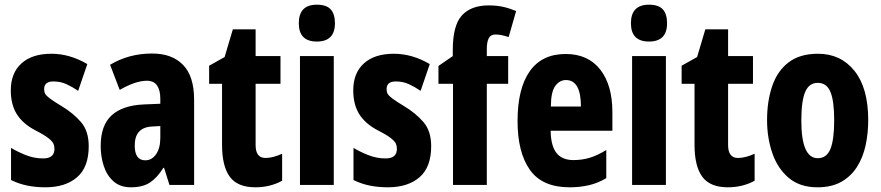

<svg xmlns="http://www.w3.org/2000/svg" viewBox="-20 -788 3753 818"><path d="M358 -165Q358 -76 308.5 -33Q259 10 173 10Q134 10 98 3Q62 -4 27 -21V-158Q55 -141 90.5 -127Q126 -113 164 -113Q212 -113 212 -154Q212 -165 208 -175Q204 -185 187.5 -198.5Q171 -212 132 -232Q78 -260 52 -301Q26 -342 26 -403Q26 -477 71.5 -518Q117 -559 199 -559Q277 -559 352 -515L313 -401Q288 -418 263 -429.5Q238 -441 207 -441Q168 -441 168 -408Q168 -397 172.5 -388.5Q177 -380 193 -368Q209 -356 244 -335Q292 -306 325 -268Q358 -230 358 -165Z M628 -560Q713 -560 760 -511.5Q807 -463 807 -363V0H702L679 -73H676Q650 -31 619 -10.5Q588 10 538 10Q492 10 463.5 -15.5Q435 -41 422 -81Q409 -121 409 -166Q409 -254 455.5 -296.5Q502 -339 592 -343L663 -346V-368Q663 -404 649 -424Q635 -444 606 -444Q558 -444 490 -405L449 -512Q529 -560 628 -560ZM629 -249Q554 -246 554 -168Q554 -105 599 -105Q627 -105 645 -131Q663 -157 663 -201V-251Z M1111 -115Q1127 -115 1144.5 -119.5Q1162 -124 1182 -133V-18Q1131 10 1068 10Q992 10 959 -35Q926 -80 926 -171V-431H871V-508L937 -545L972 -663H1069V-549H1175V-431H1069V-170Q1069 -115 1111 -115Z M1330 -768Q1371 -768 1389 -748Q1407 -728 1407 -689Q1407 -611 1330 -611Q1253 -611 1253 -689Q1253 -768 1330 -768ZM1402 -549V0H1258V-549Z M1817 -165Q1817 -76 1767.5 -33Q1718 10 1632 10Q1593 10 1557 3Q1521 -4 1486 -21V-158Q1514 -141 1549.5 -127Q1585 -113 1623 -113Q1671 -113 1671 -154Q1671 -165 1667 -175Q1663 -185 1646.5 -198.5Q1630 -212 1591 -232Q1537 -260 1511 -301Q1485 -342 1485 -403Q1485 -477 1530.5 -518Q1576 -559 1658 -559Q1736 -559 1811 -515L1772 -401Q1747 -418 1722 -429.5Q1697 -441 1666 -441Q1627 -441 1627 -408Q1627 -397 1631.5 -388.5Q1636 -380 1652 -368Q1668 -356 1703 -335Q1751 -306 1784 -268Q1817 -230 1817 -165Z M2145 -431H2054V0H1910V-431H1848V-507L1909 -549V-574Q1909 -680 1948 -722.5Q1987 -765 2062 -765Q2096 -765 2123 -759Q2150 -753 2179 -741L2147 -630Q2132 -635 2118.5 -638Q2105 -641 2090 -641Q2071 -641 2062.5 -625.5Q2054 -610 2054 -579V-549H2145Z M2390 -558Q2485 -558 2537 -492Q2589 -426 2589 -310V-231H2326Q2327 -166 2351 -136Q2375 -106 2423 -106Q2460 -106 2493 -116Q2526 -126 2563 -149V-29Q2528 -8 2489.5 1Q2451 10 2407 10Q2290 10 2237.5 -64.5Q2185 -139 2185 -272Q2185 -411 2237 -484.5Q2289 -558 2390 -558ZM2391 -447Q2364 -447 2345.5 -421.5Q2327 -396 2327 -334H2455Q2455 -447 2391 -447Z M2745 -768Q2786 -768 2804 -748Q2822 -728 2822 -689Q2822 -611 2745 -611Q2668 -611 2668 -689Q2668 -768 2745 -768ZM2817 -549V0H2673V-549Z M3124 -115Q3140 -115 3157.5 -119.5Q3175 -124 3195 -133V-18Q3144 10 3081 10Q3005 10 2972 -35Q2939 -80 2939 -171V-431H2884V-508L2950 -545L2985 -663H3082V-549H3188V-431H3082V-170Q3082 -115 3124 -115Z M3679 -276Q3679 -221 3668 -169.5Q3657 -118 3631.5 -77.5Q3606 -37 3564.5 -13.5Q3523 10 3463 10Q3388 10 3340.5 -30Q3293 -70 3270.5 -135.5Q3248 -201 3248 -276Q3248 -357 3270 -421.5Q3292 -486 3340 -522.5Q3388 -559 3465 -559Q3562 -559 3620.5 -486Q3679 -413 3679 -276ZM3394 -274Q3394 -114 3464 -114Q3502 -114 3518 -153.5Q3534 -193 3534 -276Q3534 -358 3518 -396.5Q3502 -435 3464 -435Q3427 -435 3410.5 -396.5Q3394 -358 3394 -274Z"/></svg>

Font: Noto Sans Gujarati ExtraCondensed ExtraBold
Style: Regular
Weight: 800
Width: 2
Designer: Jelle Bosma - Monotype Design Team, Universal Thirst
Foundry: Monotype Imaging Inc.
Version: Version 2.106; ttfautohint (v1.8.4.7-5d5b)